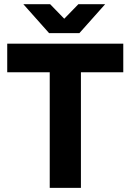

<svg xmlns="http://www.w3.org/2000/svg" viewBox="-20 -912 633 932"><path d="M221.4 -561.1H15.1V-700H578.4V-561.1H372.8V0H221.4ZM227.7 -755.1 360.5 -891.7H490.5L365.4 -751.2H227.7ZM93.3 -891.7H223.3L356.1 -755.1V-751.2H218.3Z"/></svg>

Font: Oak Sans Light
Style: Regular
Weight: 400
Designer: Erik Kennedy, Walven
Foundry: Erik Kennedy, Walven
Version: Version 1.100;Glyphs 3.1.2 (3151)